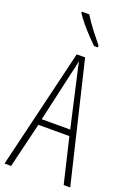

<svg xmlns="http://www.w3.org/2000/svg" viewBox="-176 -1013 744 1077"><g transform="rotate(20 196.0 -474.5)"><path d="M353 0 289 -269H104L39 0H0L171 -714H221L392 0ZM215 -596Q209 -622 204.5 -641.5Q200 -661 196 -683Q192 -661 187.5 -641.5Q183 -622 177 -597L111 -305H281ZM160 -949Q185 -909 213.5 -872Q242 -835 269 -802V-791H246Q227 -810 202.5 -835.5Q178 -861 155 -889Q132 -917 116 -941V-949Z"/></g></svg>

Font: Noto Sans Gurmukhi ExtraCondensed ExtraLight
Style: Regular
Weight: 200
Width: 2
Designer: Jelle Bosma - Monotype Design Team
Foundry: Monotype Imaging Inc.
Version: Version 2.004; ttfautohint (v1.8.4.7-5d5b)